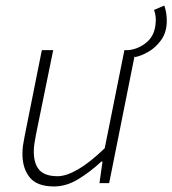

<svg xmlns="http://www.w3.org/2000/svg" viewBox="-20 -661 622 693"><path d="M468 -455 442 -480Q479 -483 509.5 -508.5Q540 -534 542 -582Q543 -591 541.5 -602.5Q540 -614 536 -625L573 -641Q578 -627 580 -613Q582 -599 582 -586Q582 -545 562 -517Q542 -489 515.5 -474Q489 -459 468 -455ZM175 12Q114 12 87.5 -20.5Q61 -53 61 -105Q61 -123 63 -136Q65 -149 69 -170L131 -480H172L110 -176Q106 -155 104 -141.5Q102 -128 102 -114Q102 -70 122 -47.5Q142 -25 188 -25Q219 -25 261.5 -49.5Q304 -74 358 -126L429 -480H470L374 0H339L350 -78H346Q305 -40 262 -14Q219 12 175 12Z"/></svg>

Font: Source Sans 3 ExtraLight Light
Style: Italic
Weight: 300
Italic angle: -11°
Version: Version 3.052;hotconv 1.1.0;makeotfexe 2.6.0